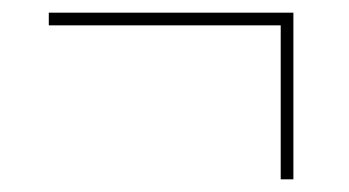

<svg xmlns="http://www.w3.org/2000/svg" viewBox="-20 -395 550 303"><path d="M423 -112H443V-375H57V-355H423Z"/></svg>

Font: Noto Serif Display SemiCondensed Black
Style: Italic
Weight: 900
Width: 4
Italic angle: -12°
Designer: Monotype Design Team
Foundry: Monotype Imaging Inc.
Version: Version 2.009